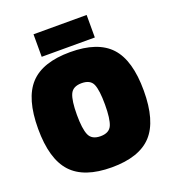

<svg xmlns="http://www.w3.org/2000/svg" viewBox="-153 -963 976 1090"><g transform="rotate(-20 335.0 -418.0)"><path d="M250 -335Q250 -250 266.5 -212.5Q283 -175 335.5 -175Q388 -175 404 -212Q420 -249 420 -335.5Q420 -422 404.5 -458.5Q389 -495 336 -495Q283 -495 266.5 -457.5Q250 -420 250 -335ZM654 -335Q654 -152 578 -69.5Q502 13 335.5 13Q169 13 92.5 -70Q16 -153 16 -335.5Q16 -518 92 -600.5Q168 -683 335 -683Q502 -683 578 -600.5Q654 -518 654 -335ZM175 -713V-849H496V-713Z"/></g></svg>

Font: Titillium Web
Style: Black
Weight: 900
Version: Version 1.001;PS 35.000;hotconv 1.0.70;makeotf.lib2.5.55311